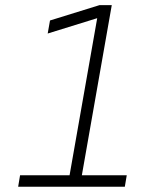

<svg xmlns="http://www.w3.org/2000/svg" viewBox="-20 -713 626 733"><path d="M49.3 0 56.6 -43.9H245.6L351.1 -643.6L162.1 -585L170.9 -634.8L359.9 -693.4H406.7L292.5 -43.9H463.9L456.5 0Z"/></svg>

Font: CaskaydiaCove NFP ExtraLight
Style: Italic
Weight: 200
Italic angle: -10°
Designer: Aaron Bell
Foundry: Saja Typeworks
Version: Version 2111.001; VTT 6.35;Nerd Fonts 3.1.1